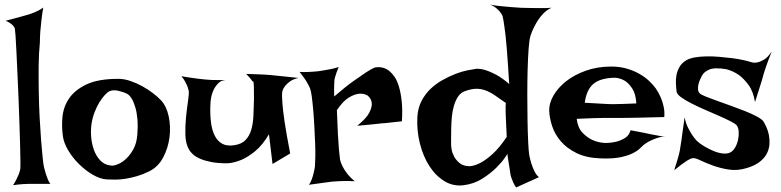

<svg xmlns="http://www.w3.org/2000/svg" viewBox="-20 -782 3413 839"><path d="M37.1 27.3Q46.9 12.7 52.7 0Q58.6 -12.7 62.5 -21.5Q66.4 -32.2 68.4 -41Q69.3 -46.9 69.3 -75.2Q69.3 -103.5 67.9 -146.5Q66.4 -189.5 64.9 -243.2Q63.5 -296.9 61 -352.5Q58.6 -408.2 56.2 -460.9Q53.7 -513.7 51.8 -556.2Q49.8 -598.6 47.9 -626Q45.9 -653.3 44.9 -657.2Q43 -663.1 38.1 -668.9Q28.3 -680.7 4.9 -691.4Q54.7 -704.1 81.1 -711.9Q96.7 -715.8 108.4 -719.7Q119.1 -723.6 129.9 -727.5Q138.7 -731.4 149.4 -736.8Q160.2 -742.2 168.9 -749Q164.1 -720.7 161.1 -694.3Q158.2 -668 156.2 -645.5Q154.3 -620.1 154.3 -596.7Q149.4 -548.8 148.9 -492.7Q148.4 -436.5 149.4 -378.9Q150.4 -321.3 153.3 -266.6Q156.2 -211.9 159.7 -167.5Q163.1 -123 166.5 -92.3Q169.9 -61.5 171.9 -52.7Q175.8 -38.1 179.7 -24.4Q183.6 -12.7 188.5 0.5Q193.4 13.7 200.2 21.5H105.5Q92.8 21.5 81.1 22.5Q70.3 23.4 58.6 24.4Q46.9 25.4 37.1 27.3Z M497.1 -437.5Q522.5 -437.5 549.8 -428.2Q577.1 -418.9 602.5 -404.8Q627.9 -390.6 648.9 -374.5Q669.9 -358.4 683.6 -343.8Q708 -317.4 717.3 -272.9Q726.6 -228.5 720.7 -182.1Q714.8 -135.7 693.4 -94.7Q671.9 -53.7 633.8 -34.2Q606.4 -20.5 580.1 -12.7Q553.7 -4.9 529.3 -1Q504.9 2.9 483.4 2.9Q461.9 2.9 446.3 2Q417 0 385.3 -18.6Q353.5 -37.1 325.7 -64.5Q297.9 -91.8 278.3 -124.5Q258.8 -157.2 254.9 -186.5Q249 -226.6 252.9 -270.5Q256.8 -314.5 281.7 -351.6Q306.6 -388.7 357.9 -413.1Q409.2 -437.5 497.1 -437.5ZM464.8 -58.6Q475.6 -56.6 494.1 -64Q512.7 -71.3 530.8 -87.9Q548.8 -104.5 563 -130.4Q577.1 -156.2 580.1 -193.4Q583 -229.5 580.6 -259.8Q578.1 -290 571.3 -313Q564.5 -335.9 555.7 -350.6Q546.9 -365.2 537.1 -371.1Q520.5 -379.9 497.1 -385.3Q473.6 -390.6 457 -382.8Q449.2 -378.9 437.5 -366.2Q425.8 -353.5 414.1 -334.5Q402.3 -315.4 393.1 -291Q383.8 -266.6 379.9 -240.2Q376 -213.9 378.4 -183.6Q380.9 -153.3 390.6 -126.5Q400.4 -99.6 418.5 -80.6Q436.5 -61.5 464.8 -58.6Z M772.5 -449.2Q797.9 -444.3 816.9 -441.9Q835.9 -439.5 849.6 -437.5Q865.2 -435.5 877 -434.6Q888.7 -433.6 904.3 -432.6Q930.7 -431.6 978.5 -432.6Q950.2 -434.6 934.1 -418.5Q918 -402.3 910.2 -381.8Q900.4 -357.4 899.4 -325.2Q897.5 -282.2 901.9 -247.6Q906.2 -212.9 918.5 -189Q930.7 -165 951.2 -153.8Q971.7 -142.6 1003.9 -147.5Q1036.1 -152.3 1053.2 -170.4Q1070.3 -188.5 1078.1 -215.3Q1085.9 -242.2 1087.4 -276.4Q1088.9 -310.5 1089.8 -347.7Q1089.8 -384.8 1089.4 -400.9Q1088.9 -417 1087.9 -421.9Q1086.9 -426.8 1085 -426.3Q1083 -425.8 1080.1 -430.7Q1078.1 -434.6 1074.2 -438.5Q1071.3 -442.4 1066.4 -447.8Q1061.5 -453.1 1055.7 -459Q1081.1 -458 1101.1 -457.5Q1121.1 -457 1134.8 -456.1Q1150.4 -455.1 1162.1 -454.1Q1172.9 -453.1 1190.4 -451.2Q1205.1 -449.2 1228.5 -447.3Q1252 -445.3 1284.2 -441.4Q1261.7 -436.5 1248 -426.8Q1234.4 -417 1226.6 -407.2Q1217.8 -396.5 1213.9 -383.8Q1210.9 -367.2 1213.9 -333Q1215.8 -302.7 1223.6 -250Q1231.4 -197.3 1248 -111.3L1170.9 -65.4L1155.3 -195.3Q1127 -147.5 1095.2 -121.6Q1063.5 -95.7 1036.1 -84Q1003.9 -70.3 973.6 -68.4Q933.6 -68.4 904.8 -73.7Q876 -79.1 855.5 -87.9Q835 -96.7 822.8 -107.9Q810.5 -119.1 804.7 -130.9Q791 -155.3 790 -193.8Q789.1 -232.4 793 -271Q796.9 -309.6 801.8 -341.8Q806.6 -374 804.7 -385.7Q802.7 -394.5 798.8 -405.3Q794.9 -414.1 789.1 -425.3Q783.2 -436.5 772.5 -449.2Z M1289.1 -467.8Q1307.6 -466.8 1322.8 -467.3Q1337.9 -467.8 1348.6 -468.8Q1361.3 -469.7 1371.1 -470.7Q1385.7 -472.7 1401.4 -475.6Q1415 -477.5 1430.2 -481Q1445.3 -484.4 1460 -489.3Q1454.1 -474.6 1450.2 -463.9Q1446.3 -453.1 1444.3 -445.3Q1441.4 -436.5 1441.4 -430.7Q1440.4 -423.8 1440.4 -414.1Q1439.5 -397.5 1440.4 -360.4Q1491.2 -404.3 1525.9 -428.7Q1560.5 -453.1 1581.1 -466.8Q1605.5 -482.4 1619.1 -487.3Q1655.3 -493.2 1682.6 -470.7Q1694.3 -460.9 1705.1 -444.8Q1715.8 -428.7 1723.6 -402.3Q1731.4 -376 1735.4 -339.4Q1739.3 -302.7 1736.3 -252Q1715.8 -250 1699.7 -248Q1683.6 -246.1 1672.9 -245.1Q1660.2 -243.2 1649.4 -243.2L1623 -240.2Q1609.4 -238.3 1589.4 -236.8Q1569.3 -235.4 1541 -232.4Q1582 -265.6 1594.2 -290.5Q1606.4 -315.4 1604.5 -332Q1602.5 -350.6 1586.9 -364.3Q1568.4 -375 1546.9 -372.1Q1528.3 -370.1 1503.9 -355.5Q1479.5 -340.8 1452.1 -300.8Q1454.1 -238.3 1456.5 -197.3Q1459 -156.2 1460.9 -130.9Q1463.9 -101.6 1465.8 -85Q1468.8 -70.3 1477.5 -53.7Q1484.4 -40 1497.1 -23.4Q1509.8 -6.8 1530.3 9.8Q1487.3 7.8 1460 9.8Q1443.4 10.7 1430.7 11.7Q1417 13.7 1401.4 15.6Q1387.7 17.6 1369.6 20Q1351.6 22.5 1330.1 25.4Q1337.9 14.6 1342.8 0.5Q1347.7 -13.7 1350.6 -26.4Q1354.5 -41 1356.4 -56.6Q1357.4 -70.3 1357.9 -97.7Q1358.4 -125 1356.9 -159.7Q1355.5 -194.3 1353.5 -231.9Q1351.6 -269.5 1348.6 -302.7Q1345.7 -335.9 1342.3 -360.8Q1338.9 -385.7 1335 -395.5Q1330.1 -407.2 1323.2 -418.9Q1317.4 -429.7 1308.6 -441.9Q1299.8 -454.1 1289.1 -467.8Z M2256.8 -748Q2275.4 -747.1 2296.9 -747.1Q2315.4 -747.1 2339.4 -746.6Q2363.3 -746.1 2389.6 -748Q2366.2 -737.3 2348.6 -716.8Q2331.1 -696.3 2320.3 -675.8Q2306.6 -651.4 2297.9 -625Q2293 -609.4 2290 -569.8Q2287.1 -530.3 2285.6 -477.5Q2284.2 -424.8 2284.2 -366.2Q2284.2 -307.6 2285.2 -254.4Q2286.1 -201.2 2288.1 -160.2Q2290 -119.1 2293 -102.5Q2296.9 -83 2302.7 -65.4Q2307.6 -49.8 2315.4 -33.7Q2323.2 -17.6 2335 -7.8L2235.4 37.1Q2227.5 26.4 2222.7 15.1Q2217.8 3.9 2214.8 -4.9Q2210.9 -15.6 2210 -24.4Q2208 -36.1 2206.1 -50.3Q2204.1 -64.5 2201.7 -77.6Q2199.2 -90.8 2198.2 -99.6Q2197.3 -108.4 2198.2 -110.4Q2199.2 -112.3 2186.5 -93.3Q2173.8 -74.2 2148.9 -49.3Q2124 -24.4 2087.9 -1.5Q2051.8 21.5 2006.8 27.3Q1960.9 33.2 1922.4 9.8Q1883.8 -13.7 1856.4 -56.2Q1829.1 -98.6 1814.9 -154.8Q1800.8 -210.9 1803.7 -269.5Q1805.7 -308.6 1821.3 -339.4Q1836.9 -370.1 1860.8 -393.1Q1884.8 -416 1913.6 -432.1Q1942.4 -448.2 1970.2 -459Q1998 -469.7 2022.5 -474.6Q2046.9 -479.5 2061.5 -481.4Q2079.1 -482.4 2101.6 -475.6Q2121.1 -469.7 2147 -456.1Q2172.9 -442.4 2205.1 -415Q2199.2 -512.7 2194.3 -571.8Q2189.5 -630.9 2184.6 -662.1Q2179.7 -699.2 2175.8 -712.9Q2170.9 -722.7 2163.1 -732.4Q2156.2 -740.2 2146 -748.5Q2135.7 -756.8 2122.1 -761.7Q2147.5 -756.8 2170.9 -754.9Q2194.3 -752.9 2213.9 -751Q2236.3 -749 2256.8 -748ZM2011.7 -383.8Q1993.2 -377 1981.9 -360.4Q1970.7 -343.8 1963.9 -320.8Q1957 -297.9 1954.6 -272Q1952.1 -246.1 1951.7 -222.2Q1951.2 -198.2 1951.2 -178.7Q1951.2 -159.2 1951.2 -149.4Q1951.2 -143.6 1953.6 -128.4Q1956.1 -113.3 1964.8 -97.2Q1973.6 -81.1 1989.7 -68.4Q2005.9 -55.7 2033.2 -55.7Q2055.7 -57.6 2081.1 -71.3Q2103.5 -83 2132.3 -108.9Q2161.1 -134.8 2194.3 -183.6Q2192.4 -214.8 2191.9 -235.4Q2191.4 -255.9 2190.4 -268.6Q2189.5 -283.2 2189.5 -292V-306.6Q2189.5 -312.5 2189.5 -319.3Q2189.5 -326.2 2190.4 -332Q2163.1 -351.6 2142.1 -365.7Q2121.1 -379.9 2101.1 -387.2Q2081.1 -394.5 2060.1 -394Q2039.1 -393.6 2011.7 -383.8Z M2623 -157.2Q2650.4 -157.2 2673.8 -163.1Q2693.4 -168 2711.4 -179.2Q2729.5 -190.4 2735.4 -212.9Q2754.9 -209 2768.6 -206.5Q2782.2 -204.1 2792 -202.1Q2802.7 -199.2 2810.5 -198.2Q2818.4 -196.3 2829.1 -194.3Q2838.9 -192.4 2853 -189.9Q2867.2 -187.5 2886.7 -183.6Q2872.1 -185.5 2856.9 -180.7Q2841.8 -175.8 2828.1 -169.9Q2812.5 -163.1 2798.8 -153.3Q2790 -147.5 2778.8 -135.7Q2767.6 -124 2747.1 -113.3Q2726.6 -102.5 2692.9 -95.2Q2659.2 -87.9 2606.4 -89.8Q2543 -91.8 2500 -112.8Q2457 -133.8 2430.7 -164.6Q2404.3 -195.3 2392.6 -231.4Q2380.9 -267.6 2379.9 -298.8Q2378.9 -330.1 2398.4 -364.3Q2418 -398.4 2453.6 -426.8Q2489.3 -455.1 2540 -473.1Q2590.8 -491.2 2651.4 -491.2Q2686.5 -491.2 2716.3 -482.9Q2746.1 -474.6 2771 -460.9Q2795.9 -447.3 2814.5 -430.2Q2833 -413.1 2845.7 -395.5Q2858.4 -377 2867.2 -356.4Q2875 -338.9 2879.9 -316.4Q2884.8 -293.9 2882.8 -270.5Q2808.6 -268.6 2763.2 -267.6Q2717.8 -266.6 2692.4 -266.6H2648.4H2615.2Q2597.7 -266.6 2569.3 -265.6Q2541 -264.6 2500 -262.7Q2504.9 -223.6 2524.9 -202.6Q2544.9 -181.6 2567.4 -170.9Q2592.8 -159.2 2623 -157.2ZM2535.2 -333Q2566.4 -331.1 2587.4 -330.1Q2608.4 -329.1 2622.1 -328.1Q2636.7 -327.1 2645.5 -327.1H2669.9Q2694.3 -327.1 2760.7 -330.1Q2757.8 -373 2742.7 -395.5Q2727.5 -418 2710.9 -428.7Q2691.4 -440.4 2668 -442.4Q2604.5 -441.4 2573.7 -416Q2543 -390.6 2535.2 -333Z M3352.5 -557.6Q3343.8 -536.1 3337.4 -518.6Q3331.1 -501 3326.2 -487.3Q3321.3 -471.7 3317.4 -460Q3313.5 -446.3 3308.6 -428.7Q3303.7 -413.1 3296.4 -390.1Q3289.1 -367.2 3279.3 -335.9Q3271.5 -382.8 3251 -410.6Q3230.5 -438.5 3209 -454.1Q3183.6 -471.7 3154.3 -479.5Q3101.6 -488.3 3078.1 -477.5Q3054.7 -466.8 3046.9 -450.2Q3043 -443.4 3038.6 -433.1Q3034.2 -422.9 3031.7 -412.1Q3029.3 -401.4 3030.3 -390.6Q3031.2 -379.9 3039.1 -373Q3043.9 -368.2 3064.5 -359.9Q3085 -351.6 3113.8 -341.3Q3142.6 -331.1 3175.3 -319.3Q3208 -307.6 3237.3 -295.9Q3266.6 -284.2 3288.1 -272.5Q3309.6 -260.7 3316.4 -251Q3322.3 -241.2 3329.6 -225.1Q3336.9 -209 3340.3 -189.9Q3343.8 -170.9 3342.3 -150.9Q3340.8 -130.9 3331.1 -111.3Q3321.3 -91.8 3300.3 -75.2Q3279.3 -58.6 3244.1 -47.9Q3203.1 -35.2 3165 -41Q3127 -46.9 3095.2 -58.6Q3063.5 -70.3 3040 -81.5Q3016.6 -92.8 3006.8 -90.8Q2996.1 -88.9 2982.4 -80.1Q2968.8 -71.3 2956.5 -62Q2944.3 -52.7 2935.5 -45.4Q2926.8 -38.1 2926.8 -40Q2926.8 -42 2930.2 -51.8Q2933.6 -61.5 2938 -75.7Q2942.4 -89.8 2946.8 -106.9Q2951.2 -124 2953.1 -139.6Q2955.1 -152.3 2958 -170.9Q2960 -187.5 2963.4 -211.4Q2966.8 -235.4 2971.7 -269.5Q2976.6 -244.1 2985.8 -225.6Q2995.1 -207 3003.9 -193.4Q3014.6 -177.7 3024.4 -167Q3039.1 -153.3 3059.1 -141.6Q3079.1 -129.9 3099.6 -121.6Q3120.1 -113.3 3138.7 -111.3Q3157.2 -109.4 3169.9 -115.2Q3182.6 -121.1 3191.9 -136.7Q3201.2 -152.3 3205.1 -170.9Q3209 -189.5 3208 -206.5Q3207 -223.6 3199.2 -234.4Q3193.4 -241.2 3172.4 -252Q3151.4 -262.7 3122.6 -275.4Q3093.8 -288.1 3062 -301.8Q3030.3 -315.4 3002.4 -329.6Q2974.6 -343.8 2956.5 -356.9Q2938.5 -370.1 2936.5 -380.9Q2934.6 -396.5 2933.6 -415.5Q2932.6 -434.6 2936 -453.6Q2939.5 -472.7 2949.7 -490.2Q2960 -507.8 2980.5 -519.5Q2994.1 -527.3 3016.6 -531.2Q3039.1 -535.2 3066.4 -535.6Q3093.8 -536.1 3123 -533.7Q3152.3 -531.2 3179.2 -527.8Q3206.1 -524.4 3228 -519.5Q3250 -514.6 3261.7 -510.7Q3275.4 -505.9 3291 -509.8Q3304.7 -512.7 3320.3 -522.5Q3335.9 -532.2 3352.5 -557.6Z"/></svg>

Font: Irish Grover
Style: Regular
Weight: 400
Designer: Squid
Foundry: Font Diner, Inc DBA Sideshow
Version: Version 1.000